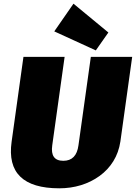

<svg xmlns="http://www.w3.org/2000/svg" viewBox="-20 -1008 736 1040"><path d="M301 12Q155 12 90 -51Q25 -114 43 -241L107 -700H330L263 -221Q257 -179 272 -158Q287 -137 323 -137Q394 -137 405 -221L472 -700H696L632 -241Q623 -182 594 -135Q565 -88 519.5 -55Q474 -22 418.5 -5Q363 12 301 12ZM567 -832 499 -735 274 -838 378 -988Z"/></svg>

Font: Pathway Extreme Condensed Black
Style: Italic
Weight: 900
Width: 3
Italic angle: -8°
Version: Version 1.001;gftools[0.9.26]